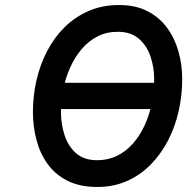

<svg xmlns="http://www.w3.org/2000/svg" viewBox="-20 -732 745 764"><path d="M150.5 -298 168.5 -402.5H664L646 -298ZM367 12Q297.5 12 248.5 -12.8Q199.5 -37.5 169.2 -79.8Q139 -122 125 -175.5Q111 -229 111 -286.5Q111 -350 125 -411.8Q139 -473.5 167 -527.8Q195 -582 236.5 -623.2Q278 -664.5 332.5 -688.2Q387 -712 454 -712Q520 -712 567.5 -687.2Q615 -662.5 645.5 -620.5Q676 -578.5 690.5 -526Q705 -473.5 705 -417.5Q705 -352 690.8 -289.2Q676.5 -226.5 648.2 -172.2Q620 -118 579 -76.5Q538 -35 484.8 -11.5Q431.5 12 367 12ZM366.5 -94.5Q410 -94.5 445.8 -112Q481.5 -129.5 509 -160.8Q536.5 -192 555.5 -233.2Q574.5 -274.5 584 -321.5Q593.5 -368.5 593.5 -417.5Q593.5 -463 579.2 -506.2Q565 -549.5 533 -577.5Q501 -605.5 448.5 -605.5Q404 -605.5 368.2 -587.2Q332.5 -569 305.2 -537Q278 -505 259.5 -464Q241 -423 231.8 -377.5Q222.5 -332 222.5 -286.5Q222.5 -238.5 236.8 -194.5Q251 -150.5 282.5 -122.5Q314 -94.5 366.5 -94.5Z"/></svg>

Font: Overpass SemiBold
Style: Italic
Weight: 600
Italic angle: -10°
Designer: Delve Withrington, Dave Bailey, Thomas Jockin
Foundry: Delve Fonts LLC
Version: Version 4.000